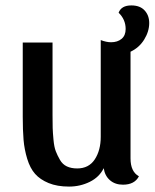

<svg xmlns="http://www.w3.org/2000/svg" viewBox="-20 -667 572 709"><path d="M64 -236V-510H174V-241Q174 -211 174.5 -194.5Q175 -178 177.5 -151Q180 -124 186 -108.5Q192 -93 201.5 -76.5Q211 -60 227 -52.5Q243 -45 265 -45Q308 -45 330 -78.5Q352 -112 352 -162V-519Q373 -511 390 -511Q414 -511 429 -523.5Q444 -536 444 -560Q444 -595 418 -620Q428 -647 465 -647Q497 -647 514 -628.5Q531 -610 531 -582Q531 -551 512.5 -521Q494 -491 462 -476V-82Q462 -33 493 -16Q477 15 434 15Q405 15 386 -1.5Q367 -18 363 -46Q347 -13 311.5 4.5Q276 22 235 22Q191 22 159.5 9Q128 -4 109.5 -25Q91 -46 80.5 -80.5Q70 -115 67 -150.5Q64 -186 64 -236Z"/></svg>

Font: Sansita
Style: Regular
Weight: 400
Designer: Pablo Cosgaya
Foundry: Omnibus-Type
Version: Version 1.006;hotconv 1.0.109;makeotfexe 2.5.65596